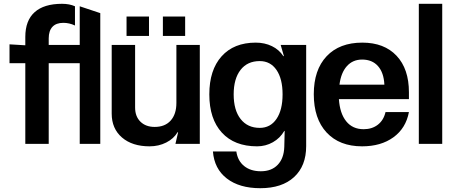

<svg xmlns="http://www.w3.org/2000/svg" viewBox="-20 -756 2374 1009"><path d="M507 -687V0H399V-424H236V0H113V-424H30V-523L113 -518V-562Q113 -648 162 -692Q211 -736 306 -736Q345 -736 374 -723V-622Q344 -636 313 -636Q275 -636 255.5 -615Q236 -594 236 -554V-520H399V-723Z M567 -159V-520H690V-191Q690 -144 718 -116.5Q746 -89 793 -89Q847 -89 877 -122.5Q907 -156 907 -215V-520H1030V0H902L916 -61H913Q893 -27 853.5 -7Q814 13 766 13Q675 13 621 -33.5Q567 -80 567 -159ZM763 -669V-567H645V-669ZM836 -669H953V-567H836Z M1348 233Q1238 233 1172 182Q1106 131 1099 40H1222Q1229 89 1263 116.5Q1297 144 1351 144Q1407 144 1439.5 110Q1472 76 1474 16L1476 -68H1474Q1452 -30 1414 -8.5Q1376 13 1331 13Q1212 13 1146 -59Q1080 -131 1080 -260Q1080 -388 1144.5 -460Q1209 -532 1324 -532Q1371 -532 1409 -513.5Q1447 -495 1469 -461H1472L1455 -520H1589V12Q1589 116 1525.5 174.5Q1462 233 1348 233ZM1345 -84Q1401 -84 1433 -131Q1465 -178 1465 -260Q1465 -342 1433 -388.5Q1401 -435 1345 -435Q1280 -435 1244 -388.5Q1208 -342 1208 -260Q1208 -177 1244.5 -130.5Q1281 -84 1345 -84Z M1883 13Q1764 13 1696.5 -59.5Q1629 -132 1629 -261Q1629 -389 1696.5 -460.5Q1764 -532 1884 -532Q1999 -532 2064 -463Q2129 -394 2129 -271V-235H1761Q1766 -160 1799.5 -118.5Q1833 -77 1891 -77Q1935 -77 1965.5 -100.5Q1996 -124 2006 -167H2129Q2113 -82 2047.5 -34.5Q1982 13 1883 13ZM2000 -311Q1997 -374 1966.5 -408.5Q1936 -443 1883 -443Q1834 -443 1803 -408.5Q1772 -374 1764 -311Z M2304 -736V0H2181V-736Z"/></svg>

Font: Non Bureau Medium
Style: Regular
Weight: 500
Designer: Jona Saucedo
Foundry: Non Foundry
Version: Version 1.000; ttfautohint (v1.8.4)